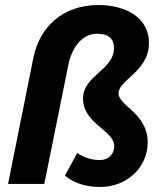

<svg xmlns="http://www.w3.org/2000/svg" viewBox="-20 -731 656 763"><path d="M379 12C484 12 567 -66 567 -165C567 -281 451 -310 451 -360C451 -414 572 -447 572 -560C572 -666 473 -711 371 -711C227 -711 137 -621 113 -503L12 0H156L252 -475C266 -544 308 -597 365 -597C414 -597 433 -575 433 -539C433 -454 310 -430 310 -340C310 -238 434 -214 434 -150C434 -118 411 -95 377 -95C342 -95 312 -106 287 -123L238 -33C279 1 329 12 379 12Z"/></svg>

Font: Source Sans Pro
Style: Bold Italic
Weight: 700
Italic angle: -11°
Designer: Paul D. Hunt
Foundry: Adobe Systems Incorporated
Version: Version 3.006;hotconv 1.0.111;makeotfexe 2.5.65597